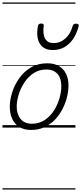

<svg xmlns="http://www.w3.org/2000/svg" viewBox="-20 -1030 656 1550"><path d="M231 19Q175 19 136.5 -4.5Q98 -28 78.5 -70.5Q59 -113 59 -168Q59 -222 78 -283Q97 -344 135 -398Q173 -452 229.5 -485.5Q286 -519 362 -519Q417 -519 455 -497Q493 -475 513 -434.5Q533 -394 533 -340Q533 -298 521.5 -249.5Q510 -201 486.5 -153.5Q463 -106 426.5 -67Q390 -28 341.5 -4.5Q293 19 231 19ZM237 -31Q296 -31 341 -61Q386 -91 415.5 -137.5Q445 -184 460 -236.5Q475 -289 475 -333Q475 -376 461.5 -406Q448 -436 421 -452.5Q394 -469 355 -469Q297 -469 252.5 -440Q208 -411 177.5 -365Q147 -319 131 -267Q115 -215 115 -171Q115 -128 129.5 -96.5Q144 -65 171 -48Q198 -31 237 -31ZM407 -626Q334 -626 302 -676.5Q270 -727 286 -820Q288 -830 294.5 -835Q301 -840 312 -840Q325 -840 330 -834.5Q335 -829 333 -820Q324 -753 344.5 -717.5Q365 -682 412 -682Q466 -682 507.5 -719Q549 -756 566 -819Q570 -830 576 -834.5Q582 -839 594 -839Q606 -839 612 -833.5Q618 -828 615 -818Q598 -754 567.5 -711.5Q537 -669 496.5 -647.5Q456 -626 407 -626ZM0 490H589V500H0ZM0 -20H589V0H0ZM0 -505H589V-500H0ZM0 -1010H589V-1000H0Z"/></svg>

Font: Playwrite AU TAS Guides
Style: Regular
Weight: 400
Designer: Veronika Burian, José Scaglione
Foundry: TypeTogether
Version: Version 1.003